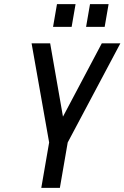

<svg xmlns="http://www.w3.org/2000/svg" viewBox="-20 -910 603 930"><path d="M180 0 218 -220 133 -700H223L285 -345L473 -700H563L308 -220L270 0ZM397 -780 416 -890H506L487 -780ZM237 -780 256 -890H346L327 -780Z"/></svg>

Font: Cuprum
Style: Italic
Weight: 400
Italic angle: -10°
Designer: Jovanny Lemonad
Foundry: Jovanny Lemonad
Version: Version 3.000